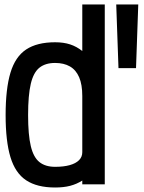

<svg xmlns="http://www.w3.org/2000/svg" viewBox="-20 -820 640 854"><path d="M225 14Q145 14 96.5 -18Q48 -50 26.5 -121Q5 -192 5 -308Q5 -425 26.5 -496.5Q48 -568 96.5 -600Q145 -632 225 -632Q263 -632 292 -622.5Q321 -613 346 -593V-800H446V0H346V-17Q321 -1 292 6.5Q263 14 225 14ZM225 -78Q263 -78 290 -85.5Q317 -93 331.5 -107.5Q346 -122 346 -143V-393Q346 -444 332 -476.5Q318 -509 291 -524.5Q264 -540 225 -540Q182 -540 155.5 -519Q129 -498 117 -447.5Q105 -397 105 -308Q105 -220 117 -170Q129 -120 155.5 -99Q182 -78 225 -78ZM507 -517 497 -800H595L585 -517Z"/></svg>

Font: Victor Mono
Style: Bold
Weight: 700
Monospace: yes
Designer: Rune Bjørnerås
Version: Version 1.561;gftools[0.9.30]